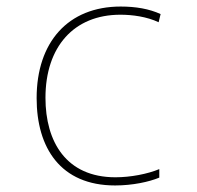

<svg xmlns="http://www.w3.org/2000/svg" viewBox="-20 -557 603 587"><path d="M332 10C385 10 436 -1 467 -14V-40C431 -25 379 -15 333 -15C182 -15 119 -124 119 -258C119 -414 206 -512 348 -512C385 -512 429 -506 465 -489L471 -514C436 -530 395 -537 349 -537C188 -537 92 -428 92 -257C92 -105 165 10 332 10Z"/></svg>

Font: Noto Sans Mono SemiCondensed Thin
Style: Regular
Weight: 100
Width: 4
Designer: Monotype Design Team
Foundry: Monotype Imaging Inc.
Version: Version 2.014